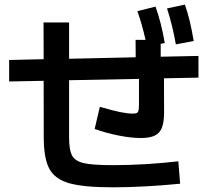

<svg xmlns="http://www.w3.org/2000/svg" viewBox="-20 -802 904 829"><path d="M168.9 -209 168.5 -453.1 19.5 -450.2V-543L168.5 -546.4L168 -705.1H278.3V-548.3L565.9 -554.7L565.4 -629.9H608.4Q593.3 -697.3 573.2 -753.9L651.4 -773.4Q676.3 -705.1 691.4 -616.2L673.8 -612.8V-557.1L836.9 -560.5V-466.8L688 -463.9L688.5 -317.4Q688.5 -274.9 679.2 -251Q669.9 -227.1 648.2 -216.6Q626.5 -206.1 587.9 -206.1Q546.4 -206.1 492.2 -216.8Q438 -227.5 388.7 -245.1L411.1 -340.8Q467.8 -324.2 499.5 -317.9Q531.2 -311.5 553.7 -311.5Q565.4 -311.5 570.8 -314.2Q576.2 -316.9 578.1 -325.4Q580.1 -334 580.1 -352.5V-461.4L278.3 -455.6V-208Q278.3 -154.3 291.5 -130.1Q304.7 -106 343 -97.4Q381.3 -88.9 466.8 -88.9Q603.5 -88.9 750 -105.5L757.8 -8.8Q685.1 -1.5 608.4 2.7Q531.7 6.8 466.8 6.8Q341.8 6.8 279.5 -10.7Q217.3 -28.3 193.1 -73.2Q168.9 -118.2 168.9 -209ZM701.2 -765.6 778.3 -782.2Q791 -745.6 799.8 -708.3Q808.6 -670.9 816.4 -625L739.3 -610.4Q724.6 -693.8 701.2 -765.6Z"/></svg>

Font: Pretendard GOV SemiBold
Style: Regular
Weight: 600
Designer: Base glyphs from Inter by Rasmus Andersson; Hangeul glyphs from Noto Sans CJK(Source Han Sans) by Jang Soo-young and Kan
Foundry: Kil Hyung-jin
Version: Version 1.309